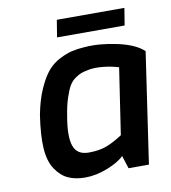

<svg xmlns="http://www.w3.org/2000/svg" viewBox="-78 -744 727 817"><g transform="rotate(-10 285.5 -335.0)"><path d="M210 -602 222 -676H514L502 -602ZM81 -290Q93 -353 113.5 -399Q134 -445 156 -471Q178 -497 208.5 -512.5Q239 -528 263 -533.5Q287 -539 319 -541Q382 -546 458.5 -529.5Q535 -513 571 -479L501 -1H413L395 -57Q373 -34 323 -14Q273 6 225 6Q183 6 152 -8Q121 -22 98 -56.5Q75 -91 71.5 -148Q68 -205 81 -290ZM194 -264Q179 -178 193.5 -137Q208 -96 258 -96Q303 -96 335 -108Q367 -120 405 -145L448 -431Q416 -441 380 -444.5Q344 -448 318 -443Q298 -439 286.5 -435Q275 -431 259 -420Q243 -409 232.5 -391Q222 -373 211.5 -341Q201 -309 194 -264Z"/></g></svg>

Font: Exo
Style: DemiBoldItalic
Weight: 600
Designer: Natanael Gama
Version: Version 1